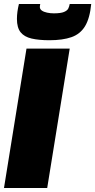

<svg xmlns="http://www.w3.org/2000/svg" viewBox="-22 -944 478 964"><path d="M-2 0 111 -700H328L215 0ZM226 -742Q173 -742 136.5 -750.5Q100 -759 81.5 -782Q63 -805 63 -849Q63 -866 65.5 -885Q68 -904 73 -924H180Q179 -918 178.5 -914.5Q178 -911 178 -909Q178 -898 188 -891Q198 -884 214.5 -880.5Q231 -877 248 -877Q283 -877 299.5 -884Q316 -891 321 -901.5Q326 -912 328 -924H436Q429 -852 405 -812.5Q381 -773 337 -757.5Q293 -742 226 -742Z"/></svg>

Font: Georama ExtraCondensed Thin Black
Style: Italic
Weight: 900
Italic angle: -9°
Version: Version 1.001